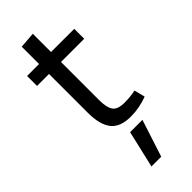

<svg xmlns="http://www.w3.org/2000/svg" viewBox="-275 -639 921 921"><g transform="rotate(-45 185.5 -178.0)"><path d="M20 0ZM101.2 -148.8V-412.5H20V-480H101.2V-597.5L182.5 -603.8V-480H340V-412.5H182.5V-153.8Q182.5 -103.8 198.1 -81.2Q213.8 -58.8 258.8 -58.8Q301.2 -58.8 335 -66.2L348.8 -11.2Q292.5 10 235 10Q162.5 10 131.9 -29.4Q101.2 -68.8 101.2 -148.8ZM201.2 248.8H135L178.8 60H262.5Z"/></g></svg>

Font: Cambay
Style: Regular
Weight: 400
Designer: Pooja Saxena
Foundry: Pooja Saxena
Version: Version 1.181;PS 001.181;hotconv 1.0.70;makeotf.lib2.5.58329